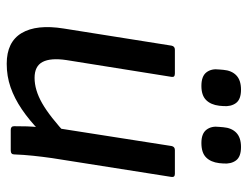

<svg xmlns="http://www.w3.org/2000/svg" viewBox="-103 -623 738 572"><g transform="rotate(90 266.0 -337.0)"><path d="M170 12Q105 12 78.5 -32.5Q52 -77 65 -158L116 -479Q118 -489 128 -489H199Q211 -489 209 -479L159 -166Q152 -119 164.5 -95Q177 -71 212 -71Q248 -71 287.5 -93.5Q327 -116 384 -169L371 -87Q338 -55 305.5 -33Q273 -11 240 0.5Q207 12 170 12ZM367 0Q356 0 356 -10Q356 -29 356.5 -49Q357 -69 360 -90L361 -134L415 -479Q417 -489 427 -489H498Q509 -489 507 -478L451 -123Q447 -95 444 -66.5Q441 -38 440 -10Q440 0 428 0ZM406 -568Q378 -568 366.5 -583Q355 -598 358 -621L359 -633Q361 -658 375.5 -672Q390 -686 418 -686Q447 -686 458 -671Q469 -656 467 -633L466 -621Q463 -596 449 -582Q435 -568 406 -568ZM236 -568Q207 -568 195.5 -583Q184 -598 187 -621L188 -633Q190 -658 204.5 -672Q219 -686 247 -686Q276 -686 287 -671Q298 -656 296 -633L295 -621Q292 -596 278 -582Q264 -568 236 -568Z"/></g></svg>

Font: Sofia Sans Medium
Style: Italic
Weight: 500
Italic angle: -9°
Version: Version 4.101